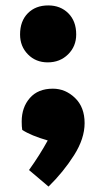

<svg xmlns="http://www.w3.org/2000/svg" viewBox="-20 -594 374 708"><path d="M54 -467Q54 -516 82.5 -545Q111 -574 158 -574Q203 -574 232 -545Q261 -516 261 -467Q261 -423 231 -393.5Q201 -364 156 -364Q112 -364 83 -393.5Q54 -423 54 -467ZM292 -140Q292 -83 253 -21.5Q214 40 159 94L87 33Q127 -23 156 -76Q94 -94 62 -115Q60 -126 60 -146Q60 -198 90 -232.5Q120 -267 175 -267Q221 -267 256.5 -233Q292 -199 292 -140Z"/></svg>

Font: Lalezar
Style: Bold
Weight: 700
Designer: Borna Izadpanah
Foundry: Borna Izadpanah
Version: Version 1.003;January 24, 2021;FontCreator 13.0.0.2683 64-bi